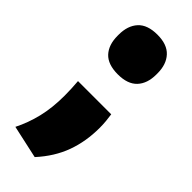

<svg xmlns="http://www.w3.org/2000/svg" viewBox="-201 -510 660 660"><g transform="rotate(45 129.0 -180.0)"><path d="M49 -172.5H210.5Q212.5 -159 214 -143.8Q215.5 -128.5 215.5 -111Q215.5 -45.5 195 10.8Q174.5 67 128.5 117.5L8 91Q29 49.5 40.5 2Q52 -45.5 52 -104.5Q52 -122.5 51.2 -138.2Q50.5 -154 49 -172.5ZM129.5 -285.5Q81 -285.5 58 -310.2Q35 -335 35 -379V-384.5Q35 -428 58 -453.2Q81 -478.5 129.5 -478.5Q177 -478.5 200.2 -453.2Q223.5 -428 223.5 -384.5V-379Q223.5 -335 200.2 -310.2Q177 -285.5 129.5 -285.5Z"/></g></svg>

Font: Anek Devanagari ExtraBold
Style: Regular
Weight: 800
Designer: Kailash Malviya (Devanagari) & Yesha Goshar (Latin)
Foundry: Ek Type
Version: Version 1.003